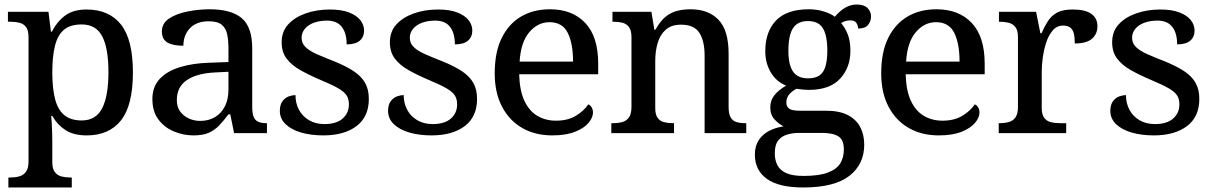

<svg xmlns="http://www.w3.org/2000/svg" viewBox="-20 -588 5360 848"><path d="M17 240V196H26Q47 196 65 191Q83 186 94.5 171Q106 156 106 125V-423Q106 -454 95 -468.5Q84 -483 66 -487.5Q48 -492 27 -492H15V-536H194L205 -448H209Q232 -493 268 -519.5Q304 -546 362 -546Q462 -546 514.5 -479.5Q567 -413 567 -268Q567 -123 514.5 -56.5Q462 10 363 10Q305 10 269 -13.5Q233 -37 211 -76H206Q208 -58 209 -36Q210 -14 210.5 5.5Q211 25 211 38V129Q211 158 222.5 172.5Q234 187 252 191.5Q270 196 291 196H297V240ZM341 -56Q404 -56 431.5 -110.5Q459 -165 459 -269Q459 -375 431.5 -427.5Q404 -480 341 -480Q291 -480 263 -457Q235 -434 223 -386.5Q211 -339 211 -268Q211 -199 223 -151.5Q235 -104 263.5 -80Q292 -56 341 -56Z M834 10Q790 10 748 -7.5Q706 -25 679.5 -60.5Q653 -96 653 -151Q653 -204 684.5 -238.5Q716 -273 773.5 -291Q831 -309 906 -311L989 -314V-373Q989 -409 983.5 -436Q978 -463 959.5 -478.5Q941 -494 902 -494Q848 -494 819 -463.5Q790 -433 790 -386Q743 -386 719 -400.5Q695 -415 695 -449Q695 -485 726.5 -506Q758 -527 807 -537Q856 -547 906 -547Q1001 -547 1047.5 -508Q1094 -469 1094 -374V-116Q1094 -88 1100 -72.5Q1106 -57 1120 -50.5Q1134 -44 1156 -44H1159V0H1014L997 -83H989Q968 -55 948 -34Q928 -13 902 -1.5Q876 10 834 10ZM864 -54Q902 -54 930 -71Q958 -88 973.5 -119Q989 -150 989 -191V-271L929 -268Q849 -264 805 -234Q761 -204 761 -146Q761 -115 776 -95Q791 -75 814.5 -64.5Q838 -54 864 -54Z M1408 10Q1354 10 1310.5 -2.5Q1267 -15 1241.5 -39.5Q1216 -64 1216 -98Q1216 -126 1228 -141.5Q1240 -157 1256 -162.5Q1272 -168 1285 -168Q1285 -132 1300.5 -103Q1316 -74 1345 -57Q1374 -40 1413 -40Q1466 -40 1493.5 -64.5Q1521 -89 1521 -127Q1521 -151 1510.5 -167Q1500 -183 1473 -198.5Q1446 -214 1398 -234Q1346 -256 1307 -278Q1268 -300 1246 -329Q1224 -358 1224 -401Q1224 -449 1253 -480.5Q1282 -512 1330.5 -529Q1379 -546 1437 -546Q1488 -546 1521.5 -533Q1555 -520 1571.5 -499Q1588 -478 1588 -453Q1588 -425 1569 -408.5Q1550 -392 1511 -392Q1511 -442 1489.5 -469.5Q1468 -497 1424 -497Q1393 -497 1367.5 -488Q1342 -479 1327 -461.5Q1312 -444 1312 -421Q1312 -397 1329.5 -380Q1347 -363 1380 -348.5Q1413 -334 1459 -316Q1510 -295 1543 -273Q1576 -251 1592.5 -222Q1609 -193 1609 -151Q1609 -72 1554.5 -31Q1500 10 1408 10Z M1886 10Q1832 10 1788.5 -2.5Q1745 -15 1719.5 -39.5Q1694 -64 1694 -98Q1694 -126 1706 -141.5Q1718 -157 1734 -162.5Q1750 -168 1763 -168Q1763 -132 1778.5 -103Q1794 -74 1823 -57Q1852 -40 1891 -40Q1944 -40 1971.5 -64.5Q1999 -89 1999 -127Q1999 -151 1988.5 -167Q1978 -183 1951 -198.5Q1924 -214 1876 -234Q1824 -256 1785 -278Q1746 -300 1724 -329Q1702 -358 1702 -401Q1702 -449 1731 -480.5Q1760 -512 1808.5 -529Q1857 -546 1915 -546Q1966 -546 1999.5 -533Q2033 -520 2049.5 -499Q2066 -478 2066 -453Q2066 -425 2047 -408.5Q2028 -392 1989 -392Q1989 -442 1967.5 -469.5Q1946 -497 1902 -497Q1871 -497 1845.5 -488Q1820 -479 1805 -461.5Q1790 -444 1790 -421Q1790 -397 1807.5 -380Q1825 -363 1858 -348.5Q1891 -334 1937 -316Q1988 -295 2021 -273Q2054 -251 2070.5 -222Q2087 -193 2087 -151Q2087 -72 2032.5 -31Q1978 10 1886 10Z M2419 10Q2344 10 2287 -22.5Q2230 -55 2197.5 -116.5Q2165 -178 2165 -264Q2165 -358 2196 -420.5Q2227 -483 2281.5 -515Q2336 -547 2409 -547Q2508 -547 2565 -486.5Q2622 -426 2622 -307V-260H2273Q2275 -188 2296 -143Q2317 -98 2353 -76.5Q2389 -55 2436 -55Q2488 -55 2524 -77Q2560 -99 2578 -127Q2587 -124 2593 -114Q2599 -104 2599 -91Q2599 -69 2579.5 -45.5Q2560 -22 2520 -6Q2480 10 2419 10ZM2511 -316Q2511 -396 2487.5 -443Q2464 -490 2407 -490Q2355 -490 2317.5 -445.5Q2280 -401 2275 -316Z M2680 0V-44H2687Q2710 -44 2728.5 -49Q2747 -54 2758 -69.5Q2769 -85 2769 -116V-424Q2769 -454 2758 -468.5Q2747 -483 2729.5 -487.5Q2712 -492 2690 -492H2685V-536H2857L2870 -457H2875Q2896 -495 2919.5 -514Q2943 -533 2970.5 -540Q2998 -547 3030 -547Q3109 -547 3153.5 -500.5Q3198 -454 3198 -351V-116Q3198 -85 3207 -69.5Q3216 -54 3232.5 -49Q3249 -44 3271 -44H3276V0H3092V-342Q3092 -407 3069 -443Q3046 -479 2988 -479Q2945 -479 2920 -456.5Q2895 -434 2884.5 -397.5Q2874 -361 2874 -318V-111Q2874 -82 2884.5 -67.5Q2895 -53 2912.5 -48.5Q2930 -44 2952 -44H2957V0Z M3527 240Q3420 240 3367 202Q3314 164 3314 95Q3314 57 3331 31Q3348 5 3377 -10Q3406 -25 3441 -30Q3420 -40 3401 -60.5Q3382 -81 3382 -114Q3382 -144 3399.5 -166.5Q3417 -189 3452 -210Q3409 -227 3384.5 -268Q3360 -309 3360 -362Q3360 -448 3407.5 -497.5Q3455 -547 3552 -547Q3588 -547 3619.5 -537Q3651 -527 3667 -514Q3678 -527 3692.5 -539.5Q3707 -552 3725 -560Q3743 -568 3765 -568Q3796 -568 3811.5 -552.5Q3827 -537 3827 -515Q3827 -494 3814 -478Q3801 -462 3770 -462Q3770 -475 3762.5 -486.5Q3755 -498 3736 -498Q3724 -498 3714 -495Q3704 -492 3695 -486Q3713 -465 3724.5 -435.5Q3736 -406 3736 -364Q3736 -290 3690.5 -240.5Q3645 -191 3552 -191Q3540 -191 3524 -192.5Q3508 -194 3498 -196Q3480 -187 3466.5 -172Q3453 -157 3453 -135Q3453 -118 3465 -108.5Q3477 -99 3512 -99H3627Q3688 -99 3725 -79.5Q3762 -60 3779.5 -26.5Q3797 7 3797 51Q3797 138 3731 189Q3665 240 3527 240ZM3529 189Q3598 189 3637 174Q3676 159 3691.5 133Q3707 107 3707 72Q3707 29 3682.5 14Q3658 -1 3610 -1H3508Q3482 -1 3457.5 6Q3433 13 3417.5 32Q3402 51 3402 90Q3402 119 3413.5 141.5Q3425 164 3452.5 176.5Q3480 189 3529 189ZM3549 -242Q3581 -242 3599.5 -255Q3618 -268 3626 -295.5Q3634 -323 3634 -365Q3634 -408 3625.5 -437.5Q3617 -467 3598.5 -481Q3580 -495 3548 -495Q3517 -495 3498 -480.5Q3479 -466 3470.5 -436.5Q3462 -407 3462 -364Q3462 -302 3482.5 -272Q3503 -242 3549 -242Z M4126 10Q4051 10 3994 -22.5Q3937 -55 3904.5 -116.5Q3872 -178 3872 -264Q3872 -358 3903 -420.5Q3934 -483 3988.5 -515Q4043 -547 4116 -547Q4215 -547 4272 -486.5Q4329 -426 4329 -307V-260H3980Q3982 -188 4003 -143Q4024 -98 4060 -76.5Q4096 -55 4143 -55Q4195 -55 4231 -77Q4267 -99 4285 -127Q4294 -124 4300 -114Q4306 -104 4306 -91Q4306 -69 4286.5 -45.5Q4267 -22 4227 -6Q4187 10 4126 10ZM4218 -316Q4218 -396 4194.5 -443Q4171 -490 4114 -490Q4062 -490 4024.5 -445.5Q3987 -401 3982 -316Z M4391 0V-44H4394Q4417 -44 4435.5 -49Q4454 -54 4465 -69.5Q4476 -85 4476 -116V-424Q4476 -454 4464.5 -468.5Q4453 -483 4435 -487.5Q4417 -492 4395 -492H4392V-536H4556L4575 -441H4580Q4593 -471 4608.5 -495Q4624 -519 4649 -532.5Q4674 -546 4718 -546Q4773 -546 4800 -527Q4827 -508 4827 -472Q4827 -438 4803 -417Q4779 -396 4727 -396Q4727 -424 4722.5 -441Q4718 -458 4706.5 -466.5Q4695 -475 4675 -475Q4648 -475 4629.5 -453.5Q4611 -432 4600.5 -399.5Q4590 -367 4585.5 -332.5Q4581 -298 4581 -271V-111Q4581 -82 4592 -67.5Q4603 -53 4621 -48.5Q4639 -44 4660 -44H4689V0Z M5076 10Q5022 10 4978.5 -2.5Q4935 -15 4909.5 -39.5Q4884 -64 4884 -98Q4884 -126 4896 -141.5Q4908 -157 4924 -162.5Q4940 -168 4953 -168Q4953 -132 4968.5 -103Q4984 -74 5013 -57Q5042 -40 5081 -40Q5134 -40 5161.5 -64.5Q5189 -89 5189 -127Q5189 -151 5178.5 -167Q5168 -183 5141 -198.5Q5114 -214 5066 -234Q5014 -256 4975 -278Q4936 -300 4914 -329Q4892 -358 4892 -401Q4892 -449 4921 -480.5Q4950 -512 4998.5 -529Q5047 -546 5105 -546Q5156 -546 5189.5 -533Q5223 -520 5239.5 -499Q5256 -478 5256 -453Q5256 -425 5237 -408.5Q5218 -392 5179 -392Q5179 -442 5157.5 -469.5Q5136 -497 5092 -497Q5061 -497 5035.5 -488Q5010 -479 4995 -461.5Q4980 -444 4980 -421Q4980 -397 4997.5 -380Q5015 -363 5048 -348.5Q5081 -334 5127 -316Q5178 -295 5211 -273Q5244 -251 5260.5 -222Q5277 -193 5277 -151Q5277 -72 5222.5 -31Q5168 10 5076 10Z"/></svg>

Font: ET Text
Style: Regular
Weight: 470
Designer: Monotype Design Team
Foundry: Monotype Imaging Inc.
Version: Version 2.009